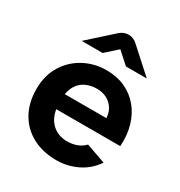

<svg xmlns="http://www.w3.org/2000/svg" viewBox="-173 -839 908 970"><g transform="rotate(30 281.5 -354.0)"><path d="M296.1 12Q216.4 12 156.3 -20.1Q96.2 -52.1 62.9 -111Q29.5 -169.9 29.5 -250.2Q29.5 -329.2 65.2 -387.2Q100.8 -445.1 160.2 -477Q219.6 -508.9 290.8 -508.9Q351.4 -508.9 399.7 -486.6Q447.9 -464.3 481.1 -424Q514.2 -383.7 529.8 -329.2Q545.3 -274.8 540.5 -211.2H167.1Q172.7 -180.1 185.1 -158.6Q197.6 -137.2 214.9 -123.7Q232.2 -110.1 252.4 -103.9Q272.6 -97.7 292.8 -97.7Q329.1 -97.7 355.2 -108.8Q381.2 -119.9 395.8 -137L509.3 -96.7Q472.6 -42.4 415.7 -15.2Q358.7 12 296.1 12ZM166.4 -298.5H409.3Q407.6 -331.1 392.2 -354.5Q376.7 -378 351.7 -390.8Q326.7 -403.6 294.1 -403.6Q265.1 -403.6 238.3 -393.4Q211.5 -383.3 192.9 -360.5Q174.2 -337.7 166.4 -298.5ZM106 -574.2 246.4 -700.4Q256.6 -709.6 269.6 -714.9Q282.6 -720.2 296.4 -720.2Q310.2 -720.2 323.2 -714.9Q336.2 -709.6 346.2 -700.4L485.9 -574.2H364.2L296.2 -635.2L228.4 -574.2Z"/></g></svg>

Font: Atkinson Hyperlegible Next
Style: Regular
Weight: 400
Designer: Elliott Scott, Megan Eiswerth, Linus Boman, Theodore Petrosky, Letters from Sweden
Foundry: Applied Design Works, Letters from Sweden
Version: Version 2.001